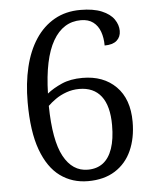

<svg xmlns="http://www.w3.org/2000/svg" viewBox="-53 -769 664 823"><g transform="rotate(-5 279.5 -357.0)"><path d="M293 10Q225 10 173.5 -27.5Q122 -65 93 -144Q64 -223 64 -349Q64 -431 80.5 -500Q97 -569 130 -619Q163 -669 211.5 -696.5Q260 -724 323 -724Q379 -724 415 -709Q451 -694 467.5 -670Q484 -646 484 -620Q484 -594 466.5 -578.5Q449 -563 414 -563Q414 -596 404.5 -622.5Q395 -649 374.5 -664.5Q354 -680 322 -680Q245 -680 201.5 -604.5Q158 -529 154 -379Q180 -400 217.5 -416.5Q255 -433 307 -433Q397 -433 451 -379Q505 -325 505 -227Q505 -157 481 -103.5Q457 -50 409.5 -20Q362 10 293 10ZM296 -39Q335 -39 361.5 -59Q388 -79 402 -119.5Q416 -160 416 -220Q416 -303 383.5 -345Q351 -387 289 -387Q260 -387 233.5 -377.5Q207 -368 186.5 -353.5Q166 -339 153 -326Q155 -177 192.5 -108Q230 -39 296 -39Z"/></g></svg>

Font: Noto Serif Hentaigana EL
Style: Regular
Weight: 400
Designer: Kazuhiro Yamada
Foundry: nipponia
Version: Version 1.000